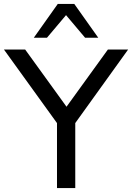

<svg xmlns="http://www.w3.org/2000/svg" viewBox="-36 -957 672 977"><path d="M254 0V-365L274 -303L-16 -705H92L314 -398H291L513 -705H616L327 -303L347 -365V0ZM136 -765 258 -937H342L464 -765H397L300 -880L203 -765Z"/></svg>

Font: Nunito Sans 12pt Medium
Style: Regular
Weight: 500
Designer: Vernon Adams
Foundry: Vernon Adams
Version: Version 3.101;gftools[0.9.27]